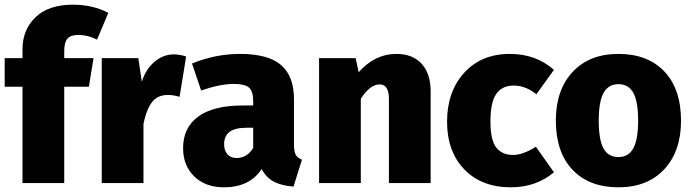

<svg xmlns="http://www.w3.org/2000/svg" viewBox="-20 -781 2950 819"><path d="M314 -632Q282 -632 268 -616.5Q254 -601 254 -563V-533H379L359 -411H254V0H76V-411H0V-533H76V-571Q76 -654 131.5 -707.5Q187 -761 291 -761Q376 -761 442 -726L394 -612Q355 -632 314 -632Z M721 -549Q747 -549 774 -540L746 -368Q719 -376 697 -376Q652 -376 628.5 -345.5Q605 -315 592 -253V0H414V-533H570L585 -432Q601 -485 638.5 -517Q676 -549 721 -549Z M1234 -164Q1234 -135 1241.5 -121Q1249 -107 1268 -100L1232 15Q1181 11 1148.5 -6Q1116 -23 1096 -60Q1045 18 935 18Q856 18 808.5 -28.5Q761 -75 761 -149Q761 -237 826 -284Q891 -331 1014 -331H1060V-349Q1060 -392 1042 -407.5Q1024 -423 977 -423Q920 -423 838 -395L799 -510Q899 -551 1004 -551Q1124 -551 1179 -503.5Q1234 -456 1234 -358ZM989 -107Q1034 -107 1060 -150V-236H1030Q936 -236 936 -166Q936 -139 950 -123Q964 -107 989 -107Z M1671 -551Q1740 -551 1778.5 -509Q1817 -467 1817 -391V0H1639V-359Q1639 -421 1599 -421Q1559 -421 1519 -360V0H1341V-533H1497L1510 -473Q1579 -551 1671 -551Z M2155 -551Q2266 -551 2343 -483L2268 -379Q2222 -416 2171 -416Q2122 -416 2097 -380.5Q2072 -345 2072 -263Q2072 -183 2097 -151.5Q2122 -120 2169 -120Q2210 -120 2266 -155L2343 -46Q2266 18 2160 18Q2034 18 1960.5 -58.5Q1887 -135 1887 -262Q1887 -390 1960 -470.5Q2033 -551 2155 -551Z M2618 -551Q2743 -551 2814 -476Q2885 -401 2885 -266Q2885 -136 2813.5 -59Q2742 18 2618 18Q2493 18 2422 -57Q2351 -132 2351 -267Q2351 -397 2422.5 -474Q2494 -551 2618 -551ZM2534 -267Q2534 -184 2554.5 -147.5Q2575 -111 2618 -111Q2661 -111 2681.5 -148.5Q2702 -186 2702 -266Q2702 -348 2681.5 -385Q2661 -422 2618 -422Q2575 -422 2554.5 -384.5Q2534 -347 2534 -267Z"/></svg>

Font: FiraGO ExtraBold
Style: Regular
Weight: 800
Designer: bBox Type
Foundry: bBox Type GmbH
Version: Version 1.001;PS 001.001;hotconv 1.0.88;makeotf.lib2.5.64775